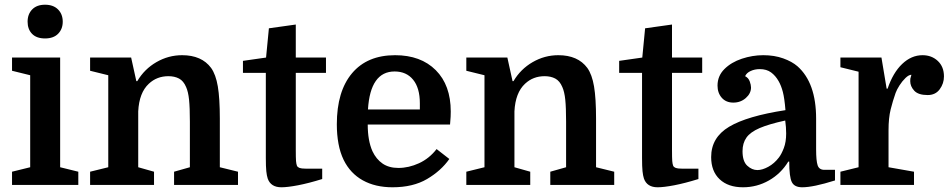

<svg xmlns="http://www.w3.org/2000/svg" viewBox="-20 -784 4028 814"><path d="M108 -465 31 -484V-540H235V-75L312 -56V0H31V-56L108 -75ZM97 -692Q97 -724 116.5 -744Q136 -764 171 -764Q206 -764 226 -744Q246 -724 246 -692Q246 -661 226.5 -641Q207 -621 171 -621Q135 -621 116 -640.5Q97 -660 97 -692Z M439 -75V-465L362 -484V-540H536L558 -440H562Q592 -491 643 -520.5Q694 -550 752 -550Q835 -550 875 -496Q895 -468 903.5 -417.5Q912 -367 912 -281V-75L989 -56V0H718V-56L785 -75V-268Q785 -328 781.5 -361.5Q778 -395 769 -415Q758 -441 739 -451Q720 -461 694 -461Q645 -461 611 -429Q570 -391 566 -312V-75L633 -56V0H362V-56Z M1010 -475V-526L1108 -540L1120 -664L1234 -680V-540H1362V-475H1234V-148Q1234 -114 1235 -101.5Q1236 -89 1239 -81Q1242 -75 1250 -72Q1258 -69 1276 -69H1346V-25Q1288 -7 1243.5 1.5Q1199 10 1173 10Q1128 10 1115 -27Q1111 -39 1109 -58Q1107 -77 1107 -114V-475Z M1888 -256H1539Q1539 -188 1559 -143Q1575 -109 1602 -90.5Q1629 -72 1669 -72Q1713 -72 1756.5 -92Q1800 -112 1831 -152L1885 -110Q1850 -60 1790.5 -25Q1731 10 1644 10Q1571 10 1518 -19.5Q1465 -49 1437 -106Q1422 -137 1415 -175Q1408 -213 1408 -257Q1408 -397 1472.5 -473.5Q1537 -550 1655 -550Q1764 -550 1827.5 -486.5Q1891 -423 1891 -311Q1891 -300 1890.5 -289.5Q1890 -279 1888 -256ZM1653 -481Q1550 -481 1540 -320H1760V-346Q1760 -411 1731.5 -446Q1703 -481 1653 -481Z M2034 -75V-465L1957 -484V-540H2131L2153 -440H2157Q2187 -491 2238 -520.5Q2289 -550 2347 -550Q2430 -550 2470 -496Q2490 -468 2498.5 -417.5Q2507 -367 2507 -281V-75L2584 -56V0H2313V-56L2380 -75V-268Q2380 -328 2376.5 -361.5Q2373 -395 2364 -415Q2353 -441 2334 -451Q2315 -461 2289 -461Q2240 -461 2206 -429Q2165 -391 2161 -312V-75L2228 -56V0H1957V-56Z M2605 -475V-526L2703 -540L2715 -664L2829 -680V-540H2957V-475H2829V-148Q2829 -114 2830 -101.5Q2831 -89 2834 -81Q2837 -75 2845 -72Q2853 -69 2871 -69H2941V-25Q2883 -7 2838.5 1.5Q2794 10 2768 10Q2723 10 2710 -27Q2706 -39 2704 -58Q2702 -77 2702 -114V-475Z M2995 -118Q2995 -201 3071 -246.5Q3147 -292 3310 -317Q3306 -367 3299 -394Q3292 -421 3281 -440Q3268 -463 3249 -477Q3230 -491 3201 -491Q3180 -491 3162.5 -483Q3145 -475 3139 -461Q3153 -454 3158.5 -439Q3164 -424 3164 -413Q3164 -388 3142 -368.5Q3120 -349 3089 -349Q3058 -349 3040 -369.5Q3022 -390 3022 -421Q3022 -462 3051 -491Q3080 -520 3125 -535Q3170 -550 3216 -550Q3263 -550 3300.5 -536.5Q3338 -523 3361 -503Q3440 -433 3440 -281V-151Q3440 -102 3446.5 -83Q3453 -64 3475 -64H3520V-19Q3428 10 3381 10Q3348 10 3337 -12Q3326 -34 3326 -99H3322Q3291 -48 3240 -19Q3189 10 3130 10Q3067 10 3031 -24Q2995 -58 2995 -118ZM3191 -63Q3212 -63 3237.5 -77Q3263 -91 3282 -116Q3293 -130 3303 -156Q3313 -182 3313 -218Q3313 -230 3312 -245Q3311 -260 3309 -273Q3240 -258 3200.5 -241Q3161 -224 3144.5 -200.5Q3128 -177 3128 -143Q3128 -100 3148 -81.5Q3168 -63 3191 -63Z M3844 -467Q3844 -467 3844 -467Q3844 -467 3844 -467Q3833 -467 3819 -453.5Q3805 -440 3793.5 -422Q3782 -404 3777 -390Q3765 -356 3756 -320Q3747 -284 3747 -232V-75L3855 -56V0H3543V-56L3620 -75V-480L3543 -499V-540H3717L3739 -408H3743Q3766 -476 3805 -513Q3844 -550 3891 -550Q3930 -550 3956 -525.5Q3982 -501 3982 -460Q3982 -430 3964 -405.5Q3946 -381 3913 -381Q3873 -381 3856 -399.5Q3839 -418 3839 -440Q3839 -447 3839.5 -450.5Q3840 -454 3844 -467Z"/></svg>

Font: Domine
Style: Bold
Weight: 700
Designer: Pablo Impallari, Rodrigo Fuenzalida, Brenda Gallo
Foundry: Pablo Impallari, Rodrigo Fuenzalida, Brenda Gallo
Version: Version 2.000